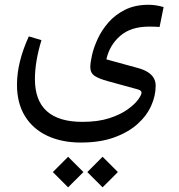

<svg xmlns="http://www.w3.org/2000/svg" viewBox="-20 -367 760 816"><path d="M416 299.3 351.1 364.3 416 429.2 481 364.3ZM269.5 299.3 204.6 364.3 269.5 429.2 334.5 364.3ZM613.3 -253.9Q623.5 -253.9 634 -253.7Q644.5 -253.4 658.2 -252.4L675.3 -336.9Q642.1 -346.7 611.8 -346.7Q554.2 -346.7 512 -325.7Q469.7 -304.7 441.2 -272Q412.6 -239.3 395.5 -202.4Q378.4 -165.5 371.1 -133.1Q363.8 -100.6 363.8 -81.5Q363.8 -56.2 383.1 -43.9Q402.3 -31.7 438.5 -22L564.9 12.7Q581.5 17.1 581.5 26.9Q581.5 36.1 567.1 56.2Q552.7 76.2 522.2 98.1Q491.7 120.1 444.1 135.5Q396.5 150.9 330.1 150.9Q229.5 150.9 179 105.5Q128.4 60.1 128.4 -30.8Q128.4 -105 156.2 -196.3L102.5 -212.4Q52.2 -102.5 52.2 -7.3Q52.2 71.8 86.2 126.7Q120.1 181.6 181.4 210.2Q242.7 238.8 323.7 238.8Q404.3 238.8 463.9 217.5Q523.4 196.3 563 161.4Q602.5 126.5 622.1 83.5Q641.6 40.5 641.6 -2.4Q641.6 -21 633.3 -35.4Q625 -49.8 608.4 -60.3Q591.8 -70.8 567.4 -77.6L432.1 -114.7Q445.3 -174.8 490.7 -214.4Q536.1 -253.9 613.3 -253.9Z"/></svg>

Font: Sahel VF Regular
Style: Regular
Weight: 400
Foundry: Saber Rastikerdar (saber.rastikerdar@gmail.com)
Version: Version 3.4.0